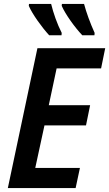

<svg xmlns="http://www.w3.org/2000/svg" viewBox="-20 -960 557 980"><path d="M400 -780H462L463 -792C440 -843 421 -895 409 -940H296L295 -930C314 -887 361 -821 400 -780ZM231 -780H294L295 -792C272 -837 252 -894 241 -940H128L127 -930C145 -888 194 -820 231 -780ZM20 0H366L388 -103H160L207 -320H419L440 -423H229L269 -611H496L517 -714H171Z"/></svg>

Font: Noto Sans SemiCondensed SemiBold
Style: Italic
Weight: 600
Width: 4
Italic angle: -12°
Designer: Monotype Design Team
Foundry: Monotype Imaging Inc.
Version: Version 2.013